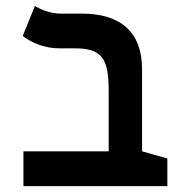

<svg xmlns="http://www.w3.org/2000/svg" viewBox="-20 -632 626 652"><path d="M548.3 -93.8 462.4 -118.2V-396.5C462.4 -521 392.6 -585.9 256.3 -585.9H183.6C149.9 -585.9 113.3 -602.1 98.6 -611.8L57.1 -509.8C86.9 -487.3 130.4 -467.8 182.6 -467.8H233.9C323.7 -467.8 349.1 -436 349.1 -325.2V-118.2H59.6V0H548.3Z"/></svg>

Font: Cascadia Code NF SemiBold
Style: Regular
Weight: 600
Monospace: yes
Designer: Aaron Bell
Foundry: Saja Typeworks
Version: Version 2404.023